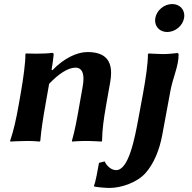

<svg xmlns="http://www.w3.org/2000/svg" viewBox="-20 -696 948 948"><path d="M504.6 -180 524.2 -291C527.1 -307.5 528.5 -322.4 528.5 -335.9C528.5 -408.4 487.2 -439 411.3 -439C360.3 -439 294.8 -408 238.4 -349L234.7 -352C238.7 -374.8 244.8 -416.5 244.8 -425C244.8 -431.9 243.9 -435 237.6 -435C218.9 -432.1 186.6 -431 156.5 -431C138.4 -431 121.1 -431.4 108 -432L105.5 -429C105.7 -386.3 95.5 -309.7 82.3 -235L72.6 -180C59.4 -105 47.8 -53.5 29.9 0L31.3 3C31.3 3 78.9 0 113.9 0C148.2 0 175.3 3 175.3 3L178.9 0C183.9 -57 191.2 -104 204.6 -180L222.6 -282C269.4 -332 316.7 -362 352.7 -362C374.1 -362 392.1 -349.4 392.1 -307.5C392.1 -296.7 390.9 -284 388.3 -269L372.6 -180C359.4 -105 350.2 -53 334.9 0L336.3 3C336.3 3 368.9 0 403.9 0C437.9 0 481.3 3 481.3 3L483.9 0C484.9 -57 491.2 -104 504.6 -180ZM746.9 -607C746.2 -602.9 745.8 -598.9 745.8 -595.1C745.8 -562.7 770 -538 805.7 -538C845.7 -538 882.2 -569 888.9 -607C889.6 -611.1 890 -615.1 890 -618.9C890 -651.3 865.8 -676 830.1 -676C790.1 -676 753.6 -645 746.9 -607ZM686.3 -235 664.3 -116C645 -11.5 615.6 144 553.5 144C526.5 144 503.9 119 497 101L468.8 108C463 141 452.1 203 443.9 221L444.4 224C450.7 228 502.9 232 520.9 232C578.9 232 657.8 204.8 699 158C740.3 111 767.4 44 781 -29L821.2 -246C834.5 -317.7 861.9 -367.5 861.9 -427.2C861.9 -431.9 859.4 -434 854.4 -434C840.1 -432.4 812.5 -429 784.5 -429C758.5 -429 732.4 -431.5 714 -432L710.3 -428C710.7 -385 700.2 -310.5 686.3 -235Z"/></svg>

Font: Linux Biolinum O 
Style: Bold Italic
Weight: 700
Designer: Philipp H. Poll
Foundry: Philipp H. Poll
Version: Version 1.3.2